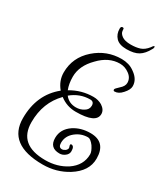

<svg xmlns="http://www.w3.org/2000/svg" viewBox="-194 -773 811 941"><g transform="rotate(30 212.0 -302.5)"><path d="M209 87Q12 87 12 -62Q12 -196 105 -271Q73 -309 73 -356Q73 -441 139 -499Q203 -555 287 -555Q307 -555 326 -549.5Q345 -544 362 -531Q400 -504 400 -466Q400 -446 378 -422Q358 -399 335 -399Q328 -399 328 -407Q328 -412 348 -430Q369 -448 369 -467Q369 -495 344 -513Q320 -531 291 -531Q228 -531 176 -476Q122 -422 122 -360Q122 -320 134 -290Q193 -325 260 -325Q287 -325 309 -312Q335 -295 335 -271Q335 -218 220 -218Q169 -218 129 -249Q58 -177 58 -66Q58 62 209 62Q276 62 328 29Q386 -10 386 -73Q386 -89 369 -115Q350 -140 336 -140Q297 -140 266 -115Q234 -89 234 -51Q234 -25 253 -25Q262 -25 272 -32Q281 -40 281 -48Q281 -49 279 -55Q277 -61 277 -62Q277 -69 282 -69Q299 -69 299 -40Q299 -23 284 -12Q270 -1 253 -1Q197 -1 197 -57Q197 -107 243 -138Q283 -164 336 -164Q424 -164 424 -70Q424 1 349 48Q286 87 209 87ZM210 -237Q234 -237 253 -249Q274 -261 274 -283Q274 -306 252 -306Q194 -306 147 -267Q170 -237 210 -237ZM282 -608Q241 -608 222 -628Q203 -648 203 -679Q203 -692 213 -692Q219 -692 220 -687.5Q221 -683 221 -676Q222 -662 238.5 -650Q255 -638 289 -638Q318 -638 340 -645Q362 -652 381 -676Q383 -680 387 -684.5Q391 -689 393 -689Q398 -689 396 -683Q396 -677 392 -672Q374 -638 349.5 -623Q325 -608 282 -608Z"/></g></svg>

Font: Ole
Style: Regular
Weight: 400
Designer: Robert E. Leuschke
Foundry: Robert E. Leuschke
Version: Version 1.010; ttfautohint (v1.8.3)